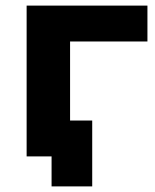

<svg xmlns="http://www.w3.org/2000/svg" viewBox="-20 -558 554 685"><path d="M506 -410V-538H75V0H164V107H309V-128H230V-410Z"/></svg>

Font: AWKNG-Font
Style: Bold
Weight: 700
Designer: Awakening Church
Foundry: Awakening Church
Version: Version 1.700;PS 001.700;hotconv 1.0.88;makeotf.lib2.5.64775